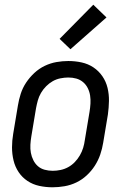

<svg xmlns="http://www.w3.org/2000/svg" viewBox="-20 -787 540 815"><path d="M203 8Q174 8 146.5 2Q119 -4 96.5 -19Q74 -34 59 -56.5Q44 -79 37.5 -106Q31 -133 31 -161.5Q31 -190 36 -219L56 -339Q60 -364 68 -389Q76 -414 91 -436.5Q106 -459 126 -477.5Q146 -496 170 -507.5Q194 -519 219.5 -523.5Q245 -528 270 -528Q299 -528 326.5 -522Q354 -516 376.5 -501Q399 -486 414.5 -463.5Q430 -441 436.5 -414Q443 -387 442.5 -358.5Q442 -330 438 -301L418 -181Q414 -156 405.5 -131Q397 -106 382.5 -83.5Q368 -61 348 -42.5Q328 -24 304 -12.5Q280 -1 254 3.5Q228 8 203 8ZM204 -62Q220 -62 237 -65.5Q254 -69 269.5 -77.5Q285 -86 297.5 -99Q310 -112 319 -127.5Q328 -143 333 -159.5Q338 -176 340 -192L360 -312Q363 -330 364 -347.5Q365 -365 362.5 -381.5Q360 -398 352.5 -413Q345 -428 332.5 -438.5Q320 -449 304 -453.5Q288 -458 270 -458Q254 -458 236.5 -454.5Q219 -451 204 -442.5Q189 -434 176 -421Q163 -408 154 -392.5Q145 -377 140.5 -360.5Q136 -344 133 -328L113 -208Q110 -190 109 -172.5Q108 -155 111 -138.5Q114 -122 121.5 -107Q129 -92 141 -81.5Q153 -71 169.5 -66.5Q186 -62 204 -62ZM279 -578 233 -622 376 -767 432 -713Z"/></svg>

Font: Iosevka Term Oblique
Style: Regular
Weight: 400
Italic angle: -9°
Monospace: yes
Designer: Belleve Invis
Foundry: Belleve Invis
Version: Version 31.4.0